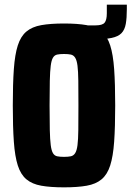

<svg xmlns="http://www.w3.org/2000/svg" viewBox="-20 -797 565 825"><path d="M332 -628V-688H391Q420 -688 429.5 -699.5Q439 -711 439 -740V-777H525V-758Q525 -720 520.5 -694.5Q516 -669 502 -654.5Q488 -640 459.5 -634Q431 -628 383 -628ZM255 8Q197 8 157.5 1Q118 -6 93.5 -26.5Q69 -47 56.5 -86Q44 -125 39.5 -188Q35 -251 35 -344Q35 -437 39.5 -500Q44 -563 56.5 -602Q69 -641 93.5 -661.5Q118 -682 157.5 -689Q197 -696 255 -696Q313 -696 352.5 -689Q392 -682 416.5 -661.5Q441 -641 453.5 -602Q466 -563 470.5 -500Q475 -437 475 -344Q475 -251 470.5 -188Q466 -125 453.5 -86Q441 -47 416.5 -26.5Q392 -6 352.5 1Q313 8 255 8ZM255 -123Q273 -123 284.5 -125.5Q296 -128 303 -139Q310 -150 313 -173.5Q316 -197 316.5 -238.5Q317 -280 317 -344Q317 -408 316.5 -449.5Q316 -491 313 -514.5Q310 -538 303 -549Q296 -560 284.5 -562.5Q273 -565 255 -565Q237 -565 225.5 -562.5Q214 -560 207.5 -549Q201 -538 198 -514.5Q195 -491 194 -449.5Q193 -408 193 -344Q193 -280 194 -238.5Q195 -197 198 -173.5Q201 -150 207.5 -139Q214 -128 225.5 -125.5Q237 -123 255 -123Z"/></svg>

Font: Saira Condensed ExtraBold
Style: Regular
Weight: 800
Width: 3
Designer: Hector Gatti with collaboration of the Omnibus-Type team
Foundry: Omnibus-Type
Version: Version 1.101